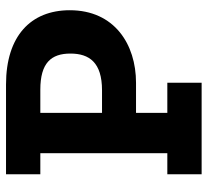

<svg xmlns="http://www.w3.org/2000/svg" viewBox="-46 -644 690 638"><g transform="rotate(-90 299.0 -325.0)"><path d="M584 -438C584 -568 498 -650 337 -650H39V-536H109V-114H39V0H343V-114H243V-218H343C471 -218 584 -290 584 -438ZM440 -436C440 -373 410 -331 318 -331H243V-536H320C409 -536 440 -500 440 -436Z"/></g></svg>

Font: Zilla Slab Bold
Style: Regular
Weight: 700
Designer: Typotheque.com
Foundry: Typotheque type foundry
Version: Version 1.3; 2018